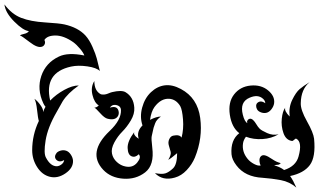

<svg xmlns="http://www.w3.org/2000/svg" viewBox="-95 -805 1515 865"><path d="M-75 -785Q-42 -741 0.5 -724.5Q43 -708 108 -704Q173 -700 195 -695Q257 -681 290 -645Q308 -625 322 -593Q336 -561 341 -541.5Q346 -522 355 -485Q340 -500 298.5 -506Q257 -512 225 -505Q102 -478 131 -352Q158 -380 194.5 -400Q231 -420 260 -420Q210 -385 187 -348Q182 -340 173.5 -324Q165 -308 160 -300Q120 -231 110.5 -172.5Q101 -114 112 -95Q133 -55 162 -56Q173 -57 183 -65Q193 -73 194 -84Q172 -71 158 -86Q147 -99 160 -116Q166 -123 178.5 -126.5Q191 -130 203 -126Q215 -122 224 -108.5Q233 -95 234 -81Q235 -48 200 -24Q165 0 130 -8.5Q95 -17 72.5 -52Q50 -87 50 -128Q50 -197 80 -260Q76 -272 72 -309.5Q68 -347 60 -360Q73 -351 86.5 -332.5Q100 -314 100 -300Q102 -311 110 -324Q104 -331 100 -340Q71 -403 91 -462.5Q111 -522 170 -550Q211 -570 285 -555Q281 -567 265.5 -585.5Q250 -604 235 -615Q192 -645 155 -645Q118 -645 105 -625Q110 -615 106.5 -606.5Q103 -598 95 -595Q75 -587 38.5 -615.5Q2 -644 -5 -645Q-2 -649 14 -652.5Q30 -656 35 -665Q10 -667 -30.5 -707.5Q-71 -748 -75 -785Z M330 -440Q330 -395 360 -380Q376 -377 390.5 -383Q405 -389 410 -390Q452 -400 470 -390Q507 -368 510 -320Q512 -292 494.5 -262.5Q477 -233 456 -212Q435 -191 420 -163Q405 -135 409.5 -113Q414 -91 431.5 -75Q449 -59 470 -55Q503 -48 523 -72.5Q543 -97 530 -110Q514 -94 497.5 -101Q481 -108 480 -138.5Q479 -169 510 -210Q505 -198 524 -184Q529 -181 530 -180Q519 -212 547 -240Q534 -278 545.5 -320.5Q557 -363 585 -389.5Q613 -416 647 -420.5Q681 -425 720 -404Q795 -364 807 -273.5Q819 -183 783 -95Q770 -64 746 -38.5Q722 -13 693 -5Q638 11 603 -25Q634 -19 650 -24Q666 -29 684.5 -46.5Q703 -64 703 -115Q674 -90 663 -85Q677 -108 674 -120.5Q671 -133 666 -148.5Q661 -164 667.5 -178Q674 -192 686 -194Q714 -200 723 -185Q733 -223 729.5 -267Q726 -311 717 -327Q698 -358 667 -360Q630 -362 601 -323Q586 -302 581 -265Q610 -280 630 -280Q610 -266 604 -249.5Q598 -233 597 -229.5Q596 -226 593.5 -214Q591 -202 588.5 -191.5Q586 -181 591 -140Q601 -61 559 -28.5Q517 4 460.5 0Q404 -4 370 -40Q297 -118 399 -215Q452 -265 450 -310Q449 -325 435 -330Q412 -338 400 -320Q436 -331 440 -300Q441 -288 435 -280Q422 -262 390 -270Q376 -273 356 -295.5Q336 -318 330 -320Q340 -320 350 -330Q330 -342 321.5 -377.5Q313 -413 330 -440Z M1170 -70Q1163 -63 1158.5 -63Q1154 -63 1149.5 -62Q1145 -61 1140 -60Q1167 -53 1185 -39Q1238 -56 1250 -100Q1268 -165 1240 -180Q1237 -182 1230.5 -175.5Q1224 -169 1220 -170Q1193 -174 1182 -205.5Q1171 -237 1174.5 -270.5Q1178 -304 1190 -320Q1185 -305 1210 -280Q1205 -321 1221.5 -355Q1238 -389 1255 -403.5Q1272 -418 1300 -435Q1261 -403 1260 -340Q1259 -310 1288 -258.5Q1317 -207 1320 -180Q1328 -98 1301 -61.5Q1274 -25 1212 -12Q1226 8 1240 40Q1210 14 1170 6.5Q1130 -1 1088 -4Q1009 -8 970 -60Q950 -86 948 -110Q943 -174 983 -205Q949 -231 940.5 -287.5Q932 -344 959.5 -379.5Q987 -415 1034 -419.5Q1081 -424 1112.5 -398Q1144 -372 1140 -340Q1138 -326 1128 -313Q1118 -300 1106 -297Q1094 -294 1081.5 -298.5Q1069 -303 1064 -311Q1059 -319 1059 -327.5Q1059 -336 1064 -341Q1079 -355 1100 -340Q1100 -351 1090 -360Q1067 -381 1030 -365Q984 -346 999 -288Q1007 -256 1020 -250Q1016 -256 1020 -262.5Q1024 -269 1031 -270Q1038 -271 1045.5 -264Q1053 -257 1060 -245Q1067 -233 1075 -225Q1083 -217 1108.5 -205.5Q1134 -194 1160 -200Q1128 -181 1087.5 -178.5Q1047 -176 1013 -189Q1002 -174 1000 -160Q994 -122 1020 -90Q1031 -76 1050 -66Q1069 -56 1080 -60Q1075 -65 1074 -79Q1073 -93 1080 -100.5Q1087 -108 1099 -105Q1111 -102 1130.5 -88.5Q1150 -75 1170 -70Z"/></svg>

Font: SOV_mook
Style: Book
Weight: 400
Version: Version 1.00